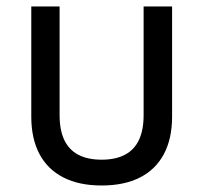

<svg xmlns="http://www.w3.org/2000/svg" viewBox="-20 -566 631 596"><path d="M295.4 9.8Q225.6 9.8 176.8 -15.1Q127.9 -40 102.5 -87.9Q77.1 -135.7 77.1 -204.1V-545.9H165V-208.5Q165 -162.6 179.4 -131.8Q193.8 -101.1 222.9 -85.7Q252 -70.3 295.4 -70.3Q338.9 -70.3 367.9 -85.7Q397 -101.1 411.4 -131.8Q425.8 -162.6 425.8 -208.5V-545.9H514.2V-204.1Q514.2 -135.7 488.8 -87.9Q463.4 -40 414.6 -15.1Q365.7 9.8 295.4 9.8Z"/></svg>

Font: Inter Variable LoSnoCo
Style: Regular
Weight: 400
Designer: Rasmus Andersson
Foundry: rsms
Version: Version 4.000;git-a52131595; featfreeze: case,dlig,ss01,ss02